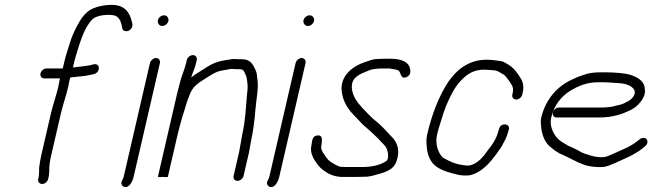

<svg xmlns="http://www.w3.org/2000/svg" viewBox="-20 -722 2705 791"><path d="M162.1 -399H227.1L225.5 -392C223.3 -382.7 221.6 -373.7 220.3 -365C211.9 -328.6 197.8 -289.6 189.2 -252L150.6 -85C146.3 -66.4 143.2 -46.6 141.2 -31C140.9 -22.4 141.6 -2.7 139.2 8L137.5 15C134.9 26.4 142.6 36 153.7 36C164.8 36 175.9 26.4 178.5 15L180.2 8C181.7 1.3 182.6 -7 182.9 -17C182.1 -36.9 185.6 -59 191.4 -84L230.2 -252C239.1 -290.4 253.1 -329.5 261.7 -367C262.9 -375 264.5 -383.3 266.5 -392C267.3 -395.3 268.4 -399 270 -403H271C285.1 -404.5 304.3 -406.9 318.2 -408C338.1 -409.8 350.8 -413.3 368.3 -417C395.8 -426.5 392.3 -463.3 365.5 -457C341.1 -449.4 309.5 -448 280.5 -444L286.3 -469C288 -476.3 290.1 -484 292.6 -492C309.7 -547.5 326.2 -607.3 360.2 -642C375.2 -656.5 405.3 -661 430.6 -661C433.3 -661 436.2 -660.7 439.4 -660C467.8 -660 477.1 -637.4 481.4 -617L483.7 -605C484.6 -600.3 487.5 -597 492.4 -595C509.8 -587.8 528 -605.1 525.6 -622L523.1 -633C514.5 -670.4 493.9 -702 440.1 -702C412.1 -702 383.5 -696.3 362.6 -687C331.1 -673.7 311.9 -642.8 295.1 -611L285.4 -591C274.5 -568.3 268 -546 260.3 -521L252.3 -495C249.6 -486.3 247.3 -477.7 245.3 -469L238.6 -440H171.6C160.8 -440 149.4 -430.5 146.8 -419.5C144.3 -408.5 151.3 -399 162.1 -399Z M597.7 -462 489.6 6C488.4 11.4 485.2 17.5 482.9 22C475.5 34.3 483 44.8 491 47.5C512.3 54.7 526.3 24.9 530.6 6L638.7 -462C641.2 -472.8 634 -483 623 -483C612 -483 600.2 -472.8 597.7 -462ZM630.4 -638.5C627.6 -626.5 636.4 -615 648.5 -615C659.7 -615 671.1 -624.3 673.7 -635.5C676.5 -647.5 667.7 -659 655.6 -659C644.4 -659 633 -649.7 630.4 -638.5Z M749.4 -474 746.9 -463C739.5 -431.1 728.3 -412.6 719.8 -376C715.8 -361.3 712.2 -347.3 709.1 -334L630.6 6C630.2 8 636.7 8.3 650.4 7C664.1 8.3 671.2 8 671.6 6L710.6 -163C716.6 -189.1 726 -223 732.8 -246C742.2 -272.6 748.9 -302.4 759.5 -327C773.1 -366.8 797 -380.3 827.1 -399C849.1 -412.7 869.9 -428.2 897.7 -432L920.7 -436C926.3 -437.3 931.5 -438 936.1 -438C942.6 -437.3 948.6 -437 953.9 -437H967.9C985.3 -437 986.4 -425 992.3 -413C997.9 -400.3 996.5 -395.5 999 -381C1001.8 -366.5 999.1 -342.5 997 -325C992.6 -274.9 990.8 -224.4 978.5 -171C977.8 -165 976.7 -159 975.3 -153C974.6 -147 973.6 -141 972.2 -135C969.5 -123.4 967.9 -107.8 965.2 -96L942.3 3C939.8 13.8 947.2 23 958.2 23C969.2 23 980.8 13.8 983.3 3L1006.2 -96C1008.9 -107.9 1010.5 -123.5 1013.2 -135C1014.7 -141.7 1015.9 -148.3 1016.8 -155C1019.8 -168 1021.9 -180.6 1023.6 -193L1026.6 -215C1029.5 -235.4 1030.9 -253.1 1032.5 -273C1035.9 -314.2 1046.4 -360.9 1040.4 -396C1038.1 -412.4 1039.1 -420.6 1031.7 -436C1022 -456.9 1011 -478 977.4 -478H963.4C958 -478 952.1 -478.3 945.6 -479C932.5 -479 915.5 -474.4 902.2 -473C876.4 -469.2 854.9 -459.9 834.2 -447L810.7 -432C794.3 -421.5 782.1 -414.4 768 -403L769 -407C775.8 -428.2 782.6 -440.2 787.9 -463L790.4 -474C793.1 -485.7 786.3 -495 774.8 -495C763.3 -495 752.1 -485.7 749.4 -474Z M1197.7 -462 1089.6 6C1088.4 11.4 1085.2 17.5 1082.9 22C1075.5 34.3 1083 44.8 1091 47.5C1112.3 54.7 1126.3 24.9 1130.6 6L1238.7 -462C1241.2 -472.8 1234 -483 1223 -483C1212 -483 1200.2 -472.8 1197.7 -462ZM1230.4 -638.5C1227.6 -626.5 1236.4 -615 1248.5 -615C1259.7 -615 1271.1 -624.3 1273.7 -635.5C1276.5 -647.5 1267.7 -659 1255.6 -659C1244.4 -659 1233 -649.7 1230.4 -638.5Z M1489.6 6C1498.4 5.3 1506.7 4 1514.5 2C1552.2 -8.6 1599.8 -16.1 1613.2 -57C1629.2 -101.1 1617.1 -129.9 1600.9 -151C1587.3 -164.3 1575 -178.5 1562.3 -192C1545.4 -211 1520.7 -227.7 1502 -247C1480.8 -269.6 1456.7 -291 1441.6 -319C1432.8 -336.8 1419.1 -371.5 1441.1 -399C1460.3 -418.6 1479.9 -422.7 1505.2 -434C1518.9 -438.2 1540.9 -440 1557.6 -440H1577.6C1583.6 -440 1589.4 -439.3 1595.1 -438C1604.3 -436.8 1617.8 -435.3 1623.3 -430C1632.5 -421 1630.8 -393 1656 -405C1672.5 -412.8 1672.2 -428.6 1668.8 -441C1661 -469.9 1629.5 -480 1586.8 -480H1566.8C1554.3 -480 1534.3 -479.2 1522.4 -478C1507.5 -475.4 1494 -469.2 1480.4 -465C1434.9 -449.8 1385.8 -413.2 1387 -355C1389.8 -303.8 1415.7 -268.9 1446.2 -239C1461.1 -223.1 1474.7 -207.5 1491.8 -194C1511.2 -177.4 1524.7 -163.9 1541.9 -147C1551.9 -134 1567 -124.6 1573.6 -108.5C1576.3 -101.8 1586.4 -66.9 1569.2 -57C1544.6 -41.3 1509.5 -34 1474.4 -34H1400.9C1394.9 -34 1388.9 -34.3 1383.1 -35C1370.1 -36.9 1349.4 -50.7 1340.9 -56C1328.1 -65 1322 -78 1312.8 -90C1307.8 -97.5 1301.2 -109.3 1303.7 -120L1305.9 -138C1307.7 -153.3 1305 -166 1287.4 -164C1262.7 -161.2 1266.5 -136.3 1262 -117C1258.7 -95.7 1266.9 -77 1275.5 -63C1286.2 -47.3 1295.7 -32.3 1311.9 -21C1330.4 -6.4 1356.6 7 1391.4 7H1445.4C1459 7 1475.7 6 1489.6 6Z M2131.6 -332 2133 -338C2141.7 -375.4 2130.7 -392.5 2115.6 -414C2100.5 -435.5 2092.1 -445.9 2069 -459L2056.6 -466C2050 -469.3 2041.5 -471.3 2031 -472C2015.8 -474.4 2001.6 -476 1984.9 -476C1911.9 -476 1862.2 -435.7 1826.9 -385C1788.2 -326.4 1758.6 -249.5 1739.6 -167C1737.1 -156.3 1736.2 -145.3 1736.9 -134C1737.5 -103.5 1744.3 -73.7 1758.7 -55C1778.9 -24.3 1826.3 -11.5 1871.2 -1L1888.8 1H1907.8C1915.3 0.3 1922.6 -1.3 1929.9 -4C1969.2 -18.4 1999.1 -52.2 2023.9 -86L2035.8 -103C2040.5 -109 2044.6 -115 2047.9 -121L2055.2 -135C2061.6 -145.7 2069.8 -163.5 2073.1 -178L2076.6 -189C2082.4 -213.9 2042.3 -218 2036.1 -191L2032.6 -180C2027.5 -158.1 2015.5 -137.5 2004.2 -122L1991.2 -105C1972.6 -77.3 1947.7 -46.6 1913.2 -40H1901.2C1897.4 -40.7 1892.5 -41.3 1886.7 -42C1852.1 -46.5 1827.4 -59.7 1803.9 -73C1785.8 -91.6 1771.4 -127.2 1780.8 -168C1788 -199.2 1798.7 -227.3 1807.3 -257L1818.3 -287C1835.1 -326 1852.2 -361.5 1877.8 -389C1903 -415.3 1929.6 -435 1974.4 -435C1981.1 -435 1987.7 -434.7 1994.2 -434C2004.1 -433.1 2023.3 -432.8 2030 -429L2042.4 -422C2061.7 -412.8 2066.3 -404.4 2079.1 -386C2089.3 -371.3 2097.4 -361.1 2092 -338L2090.6 -332C2088.2 -321.2 2095.6 -312 2106.5 -312C2117.5 -312 2129.1 -321.2 2131.6 -332Z M2272.9 -238H2446.9C2501.3 -238 2542 -250.3 2580.3 -270C2605.4 -281.9 2642.1 -319 2636.7 -354C2635.3 -387.8 2609.2 -402.2 2579.3 -413C2559.1 -420.3 2510.1 -424 2478.9 -424H2450.9C2440.2 -424 2429.7 -423.3 2419.4 -422C2396.9 -419.4 2381.8 -411.9 2362.7 -406L2338.2 -395C2278.5 -368.2 2227.9 -315.8 2209.5 -236C2207.6 -228 2207.3 -218 2208.6 -206C2211.8 -166.6 2224.4 -132.3 2252.1 -113L2267.3 -101L2283 -91C2289.6 -87.7 2296.2 -84.7 2302.9 -82C2329.1 -70.4 2353.6 -55 2381.4 -45L2396.2 -40C2413.8 -36.3 2438 -32 2462.8 -34C2482.5 -35.2 2499.2 -44.9 2515.8 -51L2559.4 -71C2583.5 -81.8 2608.8 -95.7 2628.9 -112C2635.7 -117.6 2644.5 -123.5 2646.8 -133.5C2649.4 -144.7 2642.3 -154 2631.1 -154C2625.4 -154 2620.1 -152 2615.2 -148C2595.7 -132.2 2574.2 -117.8 2549.9 -108L2505.3 -88C2498.5 -84.7 2491.5 -81.7 2484.2 -79C2465 -70.4 2432.8 -75.3 2417.5 -80L2401.6 -85C2379.5 -90.9 2372.7 -96.4 2352.7 -107C2335.3 -116.8 2323.9 -118.2 2310.5 -128C2295.8 -136.3 2281.3 -145.2 2271.5 -158C2258.6 -174.8 2243.2 -204.7 2250.7 -237C2263.4 -292 2294 -325.6 2330.6 -349C2361.9 -367.1 2396.3 -383 2441.4 -383H2469.4C2478.1 -383 2490.6 -382.3 2507 -381C2547.8 -379.4 2580.7 -374.7 2593 -351C2602.4 -332.9 2581.4 -311.3 2567.4 -305C2554.3 -298.1 2549.1 -294.5 2536.2 -291L2519.3 -287C2502.5 -281.2 2477.5 -279 2456.4 -279H2282.4C2271.6 -279 2260.2 -269.5 2257.7 -258.5C2255.1 -247.5 2262.1 -238 2272.9 -238Z"/></svg>

Font: HoneyBee
Style: SeLitIt
Weight: 300
Foundry: Cannot Into Space Fonts
Version: Version 0.89